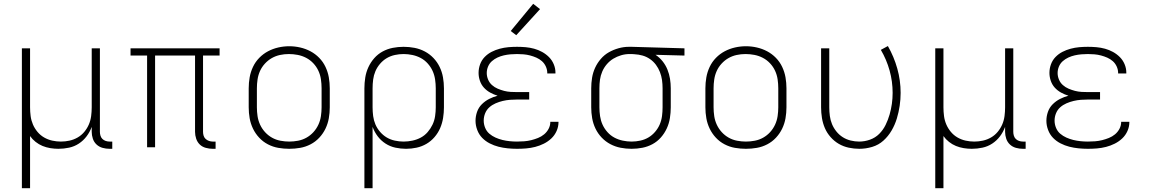

<svg xmlns="http://www.w3.org/2000/svg" viewBox="-20 -774 6040 1009"><path d="M95 215V-520H138V-210Q138 -187 141 -164Q144 -141 153 -120Q162 -99 177 -81Q192 -63 212 -51.5Q232 -40 254.5 -35Q277 -30 300 -30Q323 -30 345.5 -35Q368 -40 388 -51.5Q408 -63 423 -81Q438 -99 447 -120Q456 -141 459 -164Q462 -187 462 -210V-520H505V-81Q505 -71 508 -61Q511 -51 518 -44Q525 -37 535 -33.5Q545 -30 556 -30H570V8H556Q537 8 519 3Q501 -2 487.5 -14.5Q474 -27 468 -45Q462 -63 462 -81V-107Q452 -80 435 -57.5Q418 -35 394.5 -19.5Q371 -4 343 2Q315 8 287 8Q266 8 244.5 4.5Q223 1 203.5 -7Q184 -15 167 -28.5Q150 -42 138 -59V215Z M1098 8Q1080 8 1061.5 3Q1043 -2 1030 -14.5Q1017 -27 1011 -45Q1005 -63 1005 -81V-482H795V0H753V-482H666V-520H1134V-482H1047V-81Q1047 -71 1050 -61Q1053 -51 1060.5 -44Q1068 -37 1078 -33.5Q1088 -30 1098 -30H1113V8Z M1500 8Q1471 8 1442.5 3Q1414 -2 1388 -15.5Q1362 -29 1342 -50.5Q1322 -72 1309.5 -98Q1297 -124 1292 -152.5Q1287 -181 1287 -210V-310Q1287 -339 1292 -367.5Q1297 -396 1309.5 -422.5Q1322 -449 1342.5 -470Q1363 -491 1388.5 -504.5Q1414 -518 1442.5 -524.5Q1471 -531 1500 -531Q1529 -531 1557.5 -524.5Q1586 -518 1611.5 -504.5Q1637 -491 1657.5 -470Q1678 -449 1690.5 -422.5Q1703 -396 1708 -367.5Q1713 -339 1713 -310V-210Q1713 -181 1708 -152.5Q1703 -124 1690.5 -98Q1678 -72 1658 -50.5Q1638 -29 1612 -15.5Q1586 -2 1557.5 3Q1529 8 1500 8ZM1500 -30Q1523 -30 1546.5 -34.5Q1570 -39 1590.5 -50.5Q1611 -62 1627 -79.5Q1643 -97 1653 -118.5Q1663 -140 1666.5 -163.5Q1670 -187 1670 -210V-310Q1670 -334 1666.5 -357.5Q1663 -381 1653 -402.5Q1643 -424 1626.5 -441.5Q1610 -459 1589 -470Q1568 -481 1544.5 -485.5Q1521 -490 1498 -490Q1474 -490 1451 -485Q1428 -480 1408 -468.5Q1388 -457 1372 -439.5Q1356 -422 1346.5 -401Q1337 -380 1333.5 -356.5Q1330 -333 1330 -310V-210Q1330 -187 1333.5 -163.5Q1337 -140 1347 -118.5Q1357 -97 1373 -79.5Q1389 -62 1409.5 -50.5Q1430 -39 1453.5 -34.5Q1477 -30 1500 -30Z M1895 215V-310Q1895 -338 1899.5 -366.5Q1904 -395 1916 -421Q1928 -447 1947 -468.5Q1966 -490 1991 -503.5Q2016 -517 2044 -522.5Q2072 -528 2101 -528Q2130 -528 2158.5 -522.5Q2187 -517 2212.5 -503.5Q2238 -490 2258 -469Q2278 -448 2290.5 -422Q2303 -396 2308 -367.5Q2313 -339 2313 -310V-210Q2313 -182 2308.5 -154Q2304 -126 2293 -100.5Q2282 -75 2263.5 -53.5Q2245 -32 2221 -18Q2197 -4 2169.5 2Q2142 8 2114 8Q2086 8 2058 2Q2030 -4 2006 -19.5Q1982 -35 1965 -57.5Q1948 -80 1938 -107V215ZM2101 -30Q2124 -30 2147.5 -35Q2171 -40 2191.5 -51Q2212 -62 2227.5 -80Q2243 -98 2253 -119Q2263 -140 2266.5 -163.5Q2270 -187 2270 -210V-310Q2270 -333 2266.5 -356.5Q2263 -380 2253.5 -401Q2244 -422 2228 -440Q2212 -458 2191.5 -469Q2171 -480 2147.5 -485Q2124 -490 2101 -490Q2078 -490 2055 -485Q2032 -480 2012.5 -468.5Q1993 -457 1977.5 -439Q1962 -421 1953 -400Q1944 -379 1941 -356Q1938 -333 1938 -310V-210Q1938 -187 1941 -164Q1944 -141 1953 -120Q1962 -99 1977.5 -81Q1993 -63 2012.5 -51.5Q2032 -40 2055 -35Q2078 -30 2101 -30Z M2697 8Q2673 8 2648 5.5Q2623 3 2599.5 -3Q2576 -9 2553.5 -20.5Q2531 -32 2514 -49.5Q2497 -67 2488 -91Q2479 -115 2479 -139Q2479 -163 2487 -186Q2495 -209 2512 -226Q2529 -243 2550.5 -254Q2572 -265 2595 -271Q2575 -277 2556 -287.5Q2537 -298 2523 -313.5Q2509 -329 2502 -349.5Q2495 -370 2495 -391Q2495 -414 2503 -436Q2511 -458 2527 -474.5Q2543 -491 2563.5 -501.5Q2584 -512 2606.5 -518Q2629 -524 2651.5 -526Q2674 -528 2697 -528Q2720 -528 2742.5 -526Q2765 -524 2787 -518Q2809 -512 2829 -501Q2849 -490 2865 -474Q2881 -458 2890 -436.5Q2899 -415 2899 -393Q2899 -392 2899 -390.5Q2899 -389 2899 -388H2856Q2856 -389 2856 -389.5Q2856 -390 2856 -391Q2856 -408 2848.5 -424.5Q2841 -441 2828 -452.5Q2815 -464 2799 -471Q2783 -478 2766 -482.5Q2749 -487 2731.5 -488.5Q2714 -490 2697 -490Q2680 -490 2662.5 -488.5Q2645 -487 2627.5 -483Q2610 -479 2594 -471.5Q2578 -464 2565 -452.5Q2552 -441 2545 -424.5Q2538 -408 2538 -390Q2538 -373 2545 -356Q2552 -339 2565.5 -327Q2579 -315 2595.5 -308Q2612 -301 2629 -296.5Q2646 -292 2664 -291Q2682 -290 2700 -290H2761V-251H2700Q2680 -251 2660.5 -249.5Q2641 -248 2622 -243.5Q2603 -239 2584.5 -231Q2566 -223 2551.5 -210Q2537 -197 2529.5 -178.5Q2522 -160 2522 -140Q2522 -121 2529.5 -102.5Q2537 -84 2551.5 -71.5Q2566 -59 2584 -51Q2602 -43 2620.5 -38.5Q2639 -34 2658.5 -32Q2678 -30 2697 -30Q2716 -30 2735 -31.5Q2754 -33 2772 -37.5Q2790 -42 2807.5 -49Q2825 -56 2839.5 -68Q2854 -80 2863 -97Q2872 -114 2872 -133Q2872 -133 2872 -133.5Q2872 -134 2872 -134H2915Q2915 -134 2915 -133.5Q2915 -133 2915 -132Q2915 -108 2905 -85.5Q2895 -63 2877.5 -46.5Q2860 -30 2838 -19Q2816 -8 2792.5 -2Q2769 4 2745 6Q2721 8 2697 8ZM2693 -589 2664 -611 2782 -754 2818 -726Z M3299 8Q3270 8 3241.5 2.5Q3213 -3 3187.5 -16.5Q3162 -30 3142 -51Q3122 -72 3109.5 -98Q3097 -124 3092 -152.5Q3087 -181 3087 -210V-310Q3087 -338 3091.5 -365.5Q3096 -393 3107.5 -418Q3119 -443 3137.5 -464.5Q3156 -486 3180 -499.5Q3204 -513 3231 -520.5Q3258 -528 3285 -528Q3289 -528 3292.5 -528Q3296 -528 3300 -528L3577 -520V-482L3425 -486Q3446 -472 3462 -452Q3478 -432 3487.5 -408.5Q3497 -385 3501 -360Q3505 -335 3505 -310V-210Q3505 -182 3500.5 -153.5Q3496 -125 3484 -99Q3472 -73 3453 -51.5Q3434 -30 3409 -16.5Q3384 -3 3356 2.5Q3328 8 3299 8ZM3299 -30Q3322 -30 3345 -35Q3368 -40 3387.5 -51.5Q3407 -63 3422.5 -81Q3438 -99 3447 -120Q3456 -141 3459 -164Q3462 -187 3462 -210V-310Q3462 -332 3459 -353.5Q3456 -375 3448 -395.5Q3440 -416 3427 -433.5Q3414 -451 3396 -463.5Q3378 -476 3357 -482Q3336 -488 3314 -489L3300 -490Q3297 -490 3294 -490Q3291 -490 3288 -490Q3266 -490 3244 -483.5Q3222 -477 3203 -465.5Q3184 -454 3169 -436.5Q3154 -419 3145 -398Q3136 -377 3133 -355Q3130 -333 3130 -310V-210Q3130 -187 3133.5 -163.5Q3137 -140 3146.5 -119Q3156 -98 3172 -80Q3188 -62 3208.5 -51Q3229 -40 3252.5 -35Q3276 -30 3299 -30Z M3900 8Q3871 8 3842.5 3Q3814 -2 3788 -15.5Q3762 -29 3742 -50.5Q3722 -72 3709.5 -98Q3697 -124 3692 -152.5Q3687 -181 3687 -210V-310Q3687 -339 3692 -367.5Q3697 -396 3709.5 -422.5Q3722 -449 3742.5 -470Q3763 -491 3788.5 -504.5Q3814 -518 3842.5 -524.5Q3871 -531 3900 -531Q3929 -531 3957.5 -524.5Q3986 -518 4011.5 -504.5Q4037 -491 4057.5 -470Q4078 -449 4090.5 -422.5Q4103 -396 4108 -367.5Q4113 -339 4113 -310V-210Q4113 -181 4108 -152.5Q4103 -124 4090.5 -98Q4078 -72 4058 -50.5Q4038 -29 4012 -15.5Q3986 -2 3957.5 3Q3929 8 3900 8ZM3900 -30Q3923 -30 3946.5 -34.5Q3970 -39 3990.5 -50.5Q4011 -62 4027 -79.5Q4043 -97 4053 -118.5Q4063 -140 4066.5 -163.5Q4070 -187 4070 -210V-310Q4070 -334 4066.5 -357.5Q4063 -381 4053 -402.5Q4043 -424 4026.5 -441.5Q4010 -459 3989 -470Q3968 -481 3944.5 -485.5Q3921 -490 3898 -490Q3874 -490 3851 -485Q3828 -480 3808 -468.5Q3788 -457 3772 -439.5Q3756 -422 3746.5 -401Q3737 -380 3733.5 -356.5Q3730 -333 3730 -310V-210Q3730 -187 3733.5 -163.5Q3737 -140 3747 -118.5Q3757 -97 3773 -79.5Q3789 -62 3809.5 -50.5Q3830 -39 3853.5 -34.5Q3877 -30 3900 -30Z M4496 8Q4468 8 4440 2Q4412 -4 4388 -18Q4364 -32 4345 -53.5Q4326 -75 4315 -100.5Q4304 -126 4299.5 -154Q4295 -182 4295 -210V-520H4338V-210Q4338 -187 4341 -164.5Q4344 -142 4352.5 -121.5Q4361 -101 4375.5 -83Q4390 -65 4409 -53Q4428 -41 4450.5 -35.5Q4473 -30 4495 -30Q4524 -30 4552 -40Q4580 -50 4600.5 -70.5Q4621 -91 4634 -117.5Q4647 -144 4655 -172Q4663 -200 4667 -228.5Q4671 -257 4671 -286Q4671 -346 4655 -403.5Q4639 -461 4609 -512L4646 -532Q4678 -476 4695.5 -413.5Q4713 -351 4713 -286Q4713 -252 4708 -218Q4703 -184 4693 -151Q4683 -118 4665.5 -88Q4648 -58 4622.5 -35Q4597 -12 4563.5 -2Q4530 8 4496 8Z M4895 215V-520H4938V-210Q4938 -187 4941 -164Q4944 -141 4953 -120Q4962 -99 4977 -81Q4992 -63 5012 -51.5Q5032 -40 5054.5 -35Q5077 -30 5100 -30Q5123 -30 5145.5 -35Q5168 -40 5188 -51.5Q5208 -63 5223 -81Q5238 -99 5247 -120Q5256 -141 5259 -164Q5262 -187 5262 -210V-520H5305V-81Q5305 -71 5308 -61Q5311 -51 5318 -44Q5325 -37 5335 -33.5Q5345 -30 5356 -30H5370V8H5356Q5337 8 5319 3Q5301 -2 5287.5 -14.5Q5274 -27 5268 -45Q5262 -63 5262 -81V-107Q5252 -80 5235 -57.5Q5218 -35 5194.5 -19.5Q5171 -4 5143 2Q5115 8 5087 8Q5066 8 5044.5 4.5Q5023 1 5003.5 -7Q4984 -15 4967 -28.5Q4950 -42 4938 -59V215Z M5697 8Q5673 8 5648 5.5Q5623 3 5599.5 -3Q5576 -9 5553.5 -20.5Q5531 -32 5514 -49.5Q5497 -67 5488 -91Q5479 -115 5479 -139Q5479 -163 5487 -186Q5495 -209 5512 -226Q5529 -243 5550.5 -254Q5572 -265 5595 -271Q5575 -277 5556 -287.5Q5537 -298 5523 -313.5Q5509 -329 5502 -349.5Q5495 -370 5495 -391Q5495 -414 5503 -436Q5511 -458 5527 -474.5Q5543 -491 5563.5 -501.5Q5584 -512 5606.5 -518Q5629 -524 5651.5 -526Q5674 -528 5697 -528Q5720 -528 5742.5 -526Q5765 -524 5787 -518Q5809 -512 5829 -501Q5849 -490 5865 -474Q5881 -458 5890 -436.5Q5899 -415 5899 -393Q5899 -392 5899 -390.5Q5899 -389 5899 -388H5856Q5856 -389 5856 -389.5Q5856 -390 5856 -391Q5856 -408 5848.5 -424.5Q5841 -441 5828 -452.5Q5815 -464 5799 -471Q5783 -478 5766 -482.5Q5749 -487 5731.5 -488.5Q5714 -490 5697 -490Q5680 -490 5662.5 -488.5Q5645 -487 5627.5 -483Q5610 -479 5594 -471.5Q5578 -464 5565 -452.5Q5552 -441 5545 -424.5Q5538 -408 5538 -390Q5538 -373 5545 -356Q5552 -339 5565.5 -327Q5579 -315 5595.5 -308Q5612 -301 5629 -296.5Q5646 -292 5664 -291Q5682 -290 5700 -290H5761V-251H5700Q5680 -251 5660.5 -249.5Q5641 -248 5622 -243.5Q5603 -239 5584.5 -231Q5566 -223 5551.5 -210Q5537 -197 5529.5 -178.5Q5522 -160 5522 -140Q5522 -121 5529.5 -102.5Q5537 -84 5551.5 -71.5Q5566 -59 5584 -51Q5602 -43 5620.5 -38.5Q5639 -34 5658.5 -32Q5678 -30 5697 -30Q5716 -30 5735 -31.5Q5754 -33 5772 -37.5Q5790 -42 5807.5 -49Q5825 -56 5839.5 -68Q5854 -80 5863 -97Q5872 -114 5872 -133Q5872 -133 5872 -133.5Q5872 -134 5872 -134H5915Q5915 -134 5915 -133.5Q5915 -133 5915 -132Q5915 -108 5905 -85.5Q5895 -63 5877.5 -46.5Q5860 -30 5838 -19Q5816 -8 5792.5 -2Q5769 4 5745 6Q5721 8 5697 8Z"/></svg>

Font: Zed Sans Extralight Extended
Style: Regular
Weight: 200
Width: 7
Designer: Belleve Invis
Foundry: Belleve Invis
Version: Version 1.0.0; ttfautohint (v1.8.4)